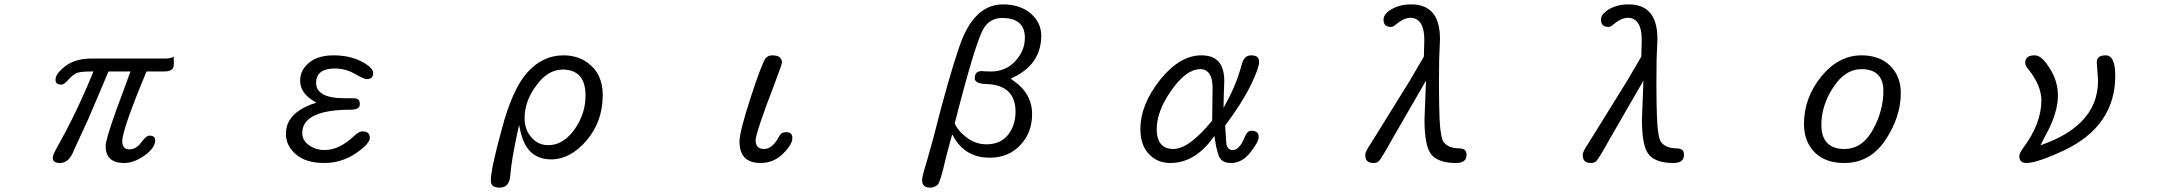

<svg xmlns="http://www.w3.org/2000/svg" viewBox="-20 -735 10040 883"><path d="M228.5 6.8Q236.3 14.6 255.9 14.6Q298.8 14.6 320.8 -46.4L384.3 -183.6L479 -406.2H580.1L514.2 -227.1Q487.3 -152.3 476.6 -114.5Q465.8 -76.7 465.8 -63.5Q465.8 -12.2 501.5 4.9Q521 14.6 551.8 14.6Q597.2 14.6 646.5 -21Q693.4 -56.2 693.4 -87.9Q693.4 -99.1 688 -105Q681.2 -111.3 666 -111.3Q658.2 -111.3 646.5 -100.1Q640.6 -94.2 633.5 -84.7Q626.5 -75.2 621.1 -69.6Q615.7 -64 610.1 -60.1Q604.5 -56.2 599.1 -53.2Q587.4 -47.9 575.2 -47.9Q560.1 -47.9 551.8 -56.6Q542 -65.9 542 -85Q542 -138.2 653.8 -406.2H735.4Q767.1 -406.2 775.9 -422.4Q779.3 -429.2 779.3 -439.5V-474.1Q763.7 -465.8 740.2 -465.8H397.5Q323.7 -464.8 279.8 -430.2Q266.1 -419.9 258.3 -411.6Q235.4 -389.2 235.4 -369.1Q235.4 -357.9 240.7 -352.1Q247.6 -345.7 262.7 -345.7Q274.4 -345.7 294.9 -368.7Q317.4 -394.5 337.9 -400.9Q356 -406.2 399.4 -406.2H409.7L405.8 -397Q335.4 -223.6 247.1 -65.9Q222.7 -22.9 222.7 -11Q222.7 1 228.5 6.8Z M1471.7 14.6Q1550.8 14.6 1617.2 -30.3Q1662.6 -61.5 1675.3 -84Q1680.7 -92.8 1680.7 -99.6Q1680.7 -115.2 1672.9 -123Q1665 -130.9 1646.5 -130.9Q1630.9 -130.9 1610.4 -111.3Q1541 -44.9 1471.7 -44.9Q1433.6 -44.9 1402.3 -66.4Q1370.1 -88.4 1370.1 -123Q1370.1 -157.7 1394 -181.6Q1442.9 -230.5 1592.8 -230.5Q1619.1 -230.5 1628.9 -240.2Q1634.8 -246.1 1634.8 -256.8Q1634.8 -270 1628.2 -276.6Q1621.6 -283.2 1605.5 -283.2H1565.4Q1522.9 -283.2 1494.1 -290.5Q1465.3 -297.9 1449.5 -313.7Q1433.6 -329.6 1433.6 -354.5Q1433.6 -382.3 1449.7 -398.4Q1471.2 -419.9 1520.5 -419.9Q1571.3 -419.9 1614.7 -393.6Q1638.2 -380.9 1649.7 -376Q1661.1 -371.1 1664.1 -371.1Q1681.6 -371.1 1689.5 -378.9Q1696.3 -385.7 1696.3 -400.4Q1696.3 -413.1 1677.2 -430.2Q1612.8 -480.5 1514.6 -480.5Q1443.8 -480.5 1402.8 -447.8Q1360.4 -413.6 1360.4 -364.3Q1360.4 -307.6 1422.4 -270.5L1435.1 -262.7L1412.6 -255.4Q1327.1 -222.7 1303.7 -166.5Q1294.9 -144.5 1294.9 -119.1Q1294.9 -65.4 1340.6 -25.4Q1386.2 14.6 1471.7 14.6Z M2502 -67.4Q2453.6 -67.4 2423.3 -104Q2392.6 -139.2 2392.6 -191.4Q2392.6 -270 2445.8 -340.8Q2498.5 -415 2567.4 -415Q2616.2 -415 2643.1 -388.7Q2672.9 -358.4 2672.9 -295.9Q2672.9 -211.9 2622.6 -140.6Q2611.3 -124 2597.7 -110.8Q2554.2 -67.4 2502 -67.4ZM2237.3 94.7Q2237.3 110.4 2245.1 118.2Q2254.9 127.9 2276.9 127.9Q2298.8 127.9 2310.5 116.2Q2325.2 101.6 2327.1 68.8Q2332 2 2360.4 -129.4L2367.2 -159.7L2374 -129.4Q2387.7 -69.8 2418.9 -38.1Q2455.1 -2 2515.6 -2Q2602.5 -2 2678.2 -89.4Q2752 -177.2 2752 -297.9Q2752 -398.4 2678.7 -449.2Q2633.3 -480.5 2571.3 -480.5Q2475.6 -480.5 2405.3 -401.9Q2335.4 -323.7 2287.1 -138.7Q2237.3 43 2237.3 94.7Z M3380.9 -85Q3380.9 -34.2 3405.3 -9.8Q3429.7 14.6 3478.5 14.6Q3537.1 14.6 3580.1 -27.3Q3624 -69.3 3624 -100.6Q3624 -113.8 3617.4 -120.4Q3610.8 -127 3594.7 -127Q3573.7 -127 3565.4 -111.3Q3533.2 -49.8 3494.1 -49.8Q3466.8 -49.8 3458.5 -69.8Q3455.1 -77.6 3455.1 -88.9Q3455.1 -100.1 3464.8 -133.3Q3471.2 -154.3 3477.1 -172.4Q3504.4 -252.4 3537.6 -337.4Q3572.8 -430.2 3576.2 -446.3Q3576.2 -467.8 3559.6 -475.6Q3548.8 -480.5 3531.7 -480.5Q3512.2 -480.5 3500.5 -466.3Q3491.7 -453.6 3473.9 -407Q3456.1 -360.4 3431.2 -283.2Q3380.9 -127.9 3380.9 -85Z M4516.6 -71.3Q4468.3 -71.3 4427.7 -101.1Q4414.1 -110.8 4401.9 -123Q4381.8 -143.1 4371.6 -165L4370.6 -167.5Q4466.3 -541.5 4502.9 -603Q4532.2 -652.3 4589.8 -652.3Q4644.5 -652.3 4670.4 -626.5Q4693.4 -603.5 4693.4 -561.5Q4693.4 -501 4648.4 -453.1Q4625.5 -428.7 4597.7 -417.5Q4569.8 -406.2 4538.1 -406.2L4504.9 -407.2L4496.6 -408.2Q4479 -408.2 4470.9 -400.1Q4462.9 -392.1 4462.9 -375Q4462.9 -366.7 4468.3 -361.3Q4480 -349.6 4514.6 -348.6Q4584.5 -346.7 4618.7 -312.5Q4650.4 -280.3 4650.4 -221.7Q4650.4 -158.7 4615.7 -114.7Q4580.6 -71.3 4516.6 -71.3ZM4220.7 91.8Q4220.7 110.4 4229.5 119.1Q4238.3 127.9 4257.8 127.9Q4277.3 127.9 4293 114.3Q4295.9 110.8 4299.6 101.3Q4303.2 91.8 4306.2 84Q4316.4 50.8 4331.1 -13.2L4358.9 -117.2L4367.2 -103Q4420.9 -9.8 4532.2 -9.8Q4618.2 -9.8 4672.9 -68.4Q4726.6 -125 4726.6 -210Q4726.6 -306.2 4637.7 -366.2L4627.9 -373L4638.7 -378.4Q4768.6 -439.9 4768.6 -571.3Q4768.6 -629.9 4721.2 -672.4Q4671.4 -714.8 4592.8 -714.8Q4458 -714.8 4392.1 -521Q4342.3 -377 4273.4 -104L4242.7 5.9Q4220.7 76.2 4220.7 91.8ZM4496.6 -408.2H4497.1Z M5299.8 -141.6Q5299.8 -224.6 5367.7 -320.3Q5436 -417 5500 -417Q5522 -417 5535.6 -403.3Q5556.6 -382.3 5556.6 -329.1L5554.7 -180.2Q5501.5 -115.2 5457.5 -83Q5412.6 -49.8 5375 -49.8Q5341.8 -49.8 5322.8 -68.8Q5299.8 -91.8 5299.8 -141.6ZM5362.3 14.6Q5472.2 14.6 5555.2 -96.7L5564.9 -109.9L5567.4 -93.8Q5572.3 -59.1 5579.1 -36.6Q5585.4 -14.2 5592.3 -4.9Q5606.9 14.6 5641.6 14.6Q5691.9 14.6 5730 -33.7Q5768.6 -82.5 5768.6 -104.5Q5768.6 -118.7 5761.7 -125.5Q5753.4 -133.8 5734.4 -133.8Q5715.8 -133.8 5703.6 -103Q5680.2 -44.9 5649.4 -44.9Q5626.5 -44.9 5620.1 -71.8L5614.3 -157.2Q5693.4 -263.2 5732.9 -344.7Q5770.5 -422.4 5770.5 -450.2Q5770.5 -464.4 5763.2 -471.7Q5754.4 -480.5 5733.4 -480.5Q5717.3 -480.5 5706.1 -469.2Q5695.3 -458.5 5689.5 -434.6Q5665.5 -345.2 5620.1 -263.2L5606.9 -238.8L5608.4 -307.1L5610.4 -361.3Q5610.4 -425.3 5581.1 -454.6Q5555.2 -480.5 5504.9 -480.5Q5405.8 -480.5 5314.9 -367.7Q5224.6 -253.4 5224.6 -141.6Q5224.6 -69.8 5261.7 -28.8Q5265.6 -24.9 5268.6 -22Q5305.2 14.6 5362.3 14.6Z M6258.8 -22.5Q6258.8 2.4 6274.9 10.3Q6283.2 14.6 6297.4 14.6Q6312.5 14.6 6321.3 5.9Q6333 -5.4 6382.8 -95.2L6538.1 -364.3L6531.2 -186.5Q6531.2 -56.6 6565.4 -21.5Q6567.4 -19.5 6567.9 -18.6Q6601.6 14.6 6675.8 14.6Q6703.6 14.6 6715.3 2.9Q6724.6 -6.3 6724.6 -23.4Q6724.6 -26.9 6724.1 -30Q6723.6 -33.2 6722.7 -35.6Q6721.2 -40.5 6717.3 -44.4Q6709.5 -52.2 6690.4 -52.7Q6639.2 -52.7 6617.2 -84.5Q6609.4 -98.6 6604.5 -138.4Q6599.6 -178.2 6598.6 -255.9L6597.7 -338.9L6598.6 -461.4L6602.5 -554.7Q6602.5 -643.1 6563 -682.1Q6530.3 -714.8 6469.7 -714.8Q6418 -714.8 6379.4 -692.4Q6342.8 -669.9 6342.8 -645.5Q6342.8 -627.9 6351.1 -619.6Q6359.4 -611.3 6377 -611.3Q6387.2 -611.3 6395 -618.7Q6436 -653.3 6465.8 -653.3Q6490.2 -653.3 6505.9 -637.7Q6530.3 -613.3 6530.3 -550.8L6528.3 -474.6L6462.9 -362.8L6283.2 -73.2Q6258.8 -38.1 6258.8 -22.5Z M7258.8 -22.5Q7258.8 2.4 7274.9 10.3Q7283.2 14.6 7297.4 14.6Q7312.5 14.6 7321.3 5.9Q7333 -5.4 7382.8 -95.2L7538.1 -364.3L7531.2 -186.5Q7531.2 -56.6 7565.4 -21.5Q7567.4 -19.5 7567.9 -18.6Q7601.6 14.6 7675.8 14.6Q7703.6 14.6 7715.3 2.9Q7724.6 -6.3 7724.6 -23.4Q7724.6 -26.9 7724.1 -30Q7723.6 -33.2 7722.7 -35.6Q7721.2 -40.5 7717.3 -44.4Q7709.5 -52.2 7690.4 -52.7Q7639.2 -52.7 7617.2 -84.5Q7609.4 -98.6 7604.5 -138.4Q7599.6 -178.2 7598.6 -255.9L7597.7 -338.9L7598.6 -461.4L7602.5 -554.7Q7602.5 -643.1 7563 -682.1Q7530.3 -714.8 7469.7 -714.8Q7418 -714.8 7379.4 -692.4Q7342.8 -669.9 7342.8 -645.5Q7342.8 -627.9 7351.1 -619.6Q7359.4 -611.3 7377 -611.3Q7387.2 -611.3 7395 -618.7Q7436 -653.3 7465.8 -653.3Q7490.2 -653.3 7505.9 -637.7Q7530.3 -613.3 7530.3 -550.8L7528.3 -474.6L7462.9 -362.8L7283.2 -73.2Q7258.8 -38.1 7258.8 -22.5Z M8461.9 -49.8Q8411.1 -49.8 8384.3 -76.7Q8356.4 -104.5 8356.4 -160.2Q8356.4 -250 8410.2 -332Q8464.8 -417 8541 -417Q8590.8 -417 8616.2 -391.6Q8641.6 -366.2 8641.6 -317.4Q8641.6 -225.6 8593.8 -139.2Q8544.9 -49.8 8461.9 -49.8ZM8461.9 14.6Q8580.6 14.6 8651.4 -91.8Q8721.7 -197.3 8721.7 -307.6Q8721.7 -383.8 8672.9 -432.6Q8624 -480.5 8541 -480.5Q8436 -480.5 8356 -383.3Q8276.4 -284.7 8276.4 -165Q8276.4 -84 8326.2 -33.7Q8375 14.6 8461.9 14.6Z M9266.6 -18.6Q9266.6 -1.5 9274.7 6.6Q9282.7 14.6 9299.8 14.6Q9348.1 14.6 9472.7 -43.5Q9708 -155.8 9708 -386.7Q9708 -418.9 9702.6 -440.2Q9697.3 -461.4 9687.7 -470.9Q9678.2 -480.5 9664.1 -480.5Q9640.6 -480.5 9630.9 -470.7Q9623 -462.9 9623 -448.2L9624 -432.1L9628.9 -364.3Q9628.9 -252.4 9550.8 -174.3Q9489.3 -112.8 9380.4 -72.8L9364.3 -66.9L9382.8 -104Q9444.3 -211.9 9444.3 -295.9Q9444.3 -362.3 9406.2 -421.4Q9370.1 -480.5 9337.9 -480.5Q9303.7 -480.5 9295.9 -460Q9293.9 -453.6 9293.9 -446.8Q9293.9 -439.9 9296.6 -433.6Q9299.3 -427.2 9305.2 -420.4Q9368.2 -343.3 9368.2 -273.4Q9368.2 -166.5 9284.7 -54.7Q9274.4 -40 9270.5 -31.5Q9266.6 -22.9 9266.6 -18.6Z"/></svg>

Font: YuPearl-Light
Style: Light
Weight: 300
Designer: Max Yao
Foundry: Max-Everyday
Version: Version 1.011; ttfautohint (v1.8.3)